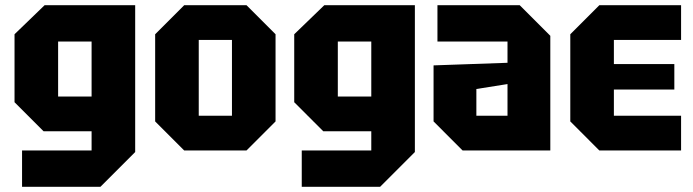

<svg xmlns="http://www.w3.org/2000/svg" viewBox="-20 -580 2670 740"><path d="M65 140V0H333V-74H148L36 -186V-448L152 -560H501V6L367 140ZM204 -420V-208H333V-420Z M578 -112V-448L690 -560H930L1042 -448V-112L930 0H690ZM746 -134H874V-426H746Z M1143 140V0H1411V-74H1226L1114 -186V-448L1230 -560H1579V6L1445 140ZM1282 -420V-208H1411V-420Z M1651 -112V-328L1936 -338V-420H1666V-560H1983L2101 -442V0H1763ZM1816 -237V-134H1936V-256Z M2290 0 2178 -112V-448L2290 -560H2605V-426H2346V-333H2579V-235H2346V-134H2605V0Z"/></svg>

Font: Tektur SemiCondensed
Style: Bold
Weight: 700
Width: 4
Designer: Adam Jagosz
Foundry: Adam Jagosz
Version: Version 1.005;gftools[0.9.30]